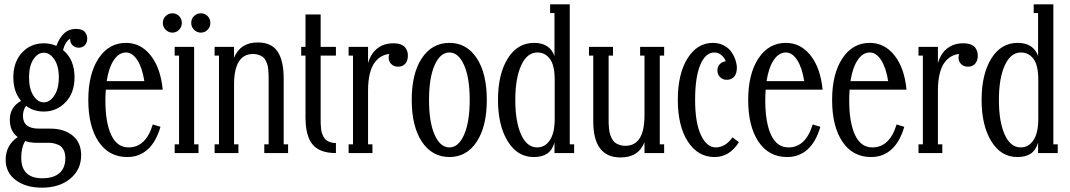

<svg xmlns="http://www.w3.org/2000/svg" viewBox="-20 -700 4893 878"><path d="M339.8 -481.9Q323.2 -481.9 312 -492.7Q300.8 -503.4 300.8 -520V-522.9Q279.3 -511.2 268.1 -471.2Q320.8 -428.7 320.8 -346.2Q320.8 -275.4 280 -232.7Q239.3 -189.9 180.2 -189.9Q133.8 -189.9 99.1 -215.8Q85 -196.8 85 -169.9Q85 -111.8 158.2 -111.8H210.9Q272.9 -111.8 312 -80.1Q351.1 -48.3 351.1 9.8Q351.1 75.7 301.5 116.9Q252 158.2 171.9 158.2Q98.6 158.2 52.2 123.8Q5.9 89.4 5.9 30.8Q5.9 -36.1 61 -73.2Q24.9 -99.6 24.9 -152.8Q24.9 -209.5 76.2 -238.8Q41 -280.3 41 -346.2Q41 -417 80.8 -459.5Q120.6 -502 180.2 -502Q211.9 -502 237.8 -490.2Q266.6 -567.9 326.2 -567.9Q342.8 -567.9 354 -563.2Q365.2 -558.6 370.1 -551Q375 -543.5 377 -537.1Q378.9 -530.8 378.9 -523.9Q378.9 -504.9 368.2 -493.4Q357.4 -481.9 339.8 -481.9ZM112.8 -346.2Q112.8 -293.5 132.8 -262.7Q152.8 -231.9 180.2 -231.9Q207.5 -231.9 228.3 -262.9Q249 -293.9 249 -346.2Q249 -398.4 228.3 -428.7Q207.5 -459 180.2 -459Q152.8 -459 132.8 -428.7Q112.8 -398.4 112.8 -346.2ZM204.1 -46.9H147Q119.6 -46.9 95.2 -55.2Q77.1 -25.4 77.1 21Q77.1 115.2 173.8 115.2Q224.1 115.2 251.5 91.8Q278.8 68.4 278.8 22.9Q278.8 -0.5 270 -16.1Q261.2 -31.7 246.8 -37.6Q232.4 -43.5 223.1 -45.2Q213.9 -46.9 204.1 -46.9Z M567.9 -25.9Q647 -25.9 678.7 -130.9L713.9 -120.1Q693.8 -51.3 655.3 -16.6Q616.7 18.1 562 18.1Q478 18.1 430.9 -52Q383.8 -122.1 383.8 -243.2Q383.8 -361.8 430.7 -432.9Q477.5 -503.9 556.2 -503.9Q623.5 -503.9 668.9 -446.8Q714.4 -389.6 724.1 -290H463.9Q461.9 -259.8 461.9 -241.2Q461.9 -140.1 488.5 -83Q515.1 -25.9 567.9 -25.9ZM556.2 -460Q523.9 -460 500.7 -425.5Q477.5 -391.1 467.8 -329.1H640.1Q630.4 -390.6 607.9 -425.3Q585.4 -460 556.2 -460Z M724.6 -595.2Q724.6 -614.3 737.8 -626.7Q751 -639.2 768.6 -639.2Q786.1 -639.2 798.8 -626.7Q811.5 -614.3 811.5 -595.2Q811.5 -576.7 798.8 -563.7Q786.1 -550.8 768.6 -550.8Q751 -550.8 737.8 -563.7Q724.6 -576.7 724.6 -595.2ZM898.9 -550.8Q880.9 -550.8 867.7 -563.7Q854.5 -576.7 854.5 -595.2Q854.5 -614.3 867.4 -626.7Q880.4 -639.2 898.9 -639.2Q916.5 -639.2 929.2 -626.7Q941.9 -614.3 941.9 -595.2Q941.9 -576.7 929.2 -563.7Q916.5 -550.8 898.9 -550.8ZM887.7 0H778.8V-40H798.8V-445.8H778.8V-485.8H867.7V-40H887.7Z M1277.3 -340.8V-40H1297.4V0H1188.5V-40H1208.5V-331.1Q1208.5 -347.2 1208.3 -356.2Q1208 -365.2 1206.8 -380.1Q1205.6 -395 1202.9 -403.6Q1200.2 -412.1 1195.1 -422.9Q1189.9 -433.6 1182.4 -439.2Q1174.8 -444.8 1163.3 -449Q1151.9 -453.1 1137.2 -453.1Q1050.3 -453.1 1050.3 -313V-40H1070.3V0H961.4V-40H981.4V-445.8H961.4V-485.8H1050.3V-436Q1079.1 -505.9 1158.2 -505.9Q1221.7 -505.9 1249.5 -464.1Q1277.3 -422.4 1277.3 -340.8Z M1516.1 -485.8V-445.8H1446.3V-157.2Q1446.3 -143.1 1446.5 -135.5Q1446.8 -127.9 1448 -114.5Q1449.2 -101.1 1451.7 -93Q1454.1 -85 1459.2 -75Q1464.4 -64.9 1471.7 -59.3Q1479 -53.7 1490.2 -49.8Q1501.5 -45.9 1516.1 -45.9V0Q1442.9 0 1409.9 -38.6Q1377 -77.1 1377 -165V-445.8H1357.4V-485.8H1377V-633.8H1446.3V-485.8Z M1778.3 -502Q1798.8 -502 1813 -496.6Q1827.1 -491.2 1833.7 -481.9Q1840.3 -472.7 1842.8 -464.1Q1845.2 -455.6 1845.2 -445.8Q1845.2 -421.9 1833 -408.4Q1820.8 -395 1800.3 -395Q1781.2 -395 1769.3 -407Q1757.3 -418.9 1757.3 -436Q1757.3 -445.8 1760.3 -453.1Q1740.2 -451.2 1723.9 -441.9Q1707.5 -432.6 1693.4 -414.1Q1679.2 -395.5 1671.1 -362.8Q1663.1 -330.1 1663.1 -286.1V-40H1683.1V0H1574.2V-40H1594.2V-445.8H1574.2V-485.8H1663.1V-411.1Q1675.8 -455.6 1705.8 -478.8Q1735.8 -502 1778.3 -502Z M2035.2 18.1Q1956.1 18.1 1909.4 -51.8Q1862.8 -121.6 1862.8 -243.2Q1862.8 -364.7 1909.4 -434.3Q1956.1 -503.9 2035.2 -503.9Q2113.8 -503.9 2159.9 -434.3Q2206.1 -364.7 2206.1 -243.2Q2206.1 -121.6 2159.9 -51.8Q2113.8 18.1 2035.2 18.1ZM2035.2 -25.9Q2076.7 -25.9 2102.3 -84Q2127.9 -142.1 2127.9 -243.2Q2127.9 -344.2 2102.3 -402.1Q2076.7 -460 2035.2 -460Q1993.2 -460 1967.5 -402.1Q1941.9 -344.2 1941.9 -243.2Q1941.9 -141.6 1967.5 -83.7Q1993.2 -25.9 2035.2 -25.9Z M2420.4 18.1Q2346.2 18.1 2301.8 -54Q2257.3 -126 2257.3 -243.2Q2257.3 -360.8 2301.8 -432.4Q2346.2 -503.9 2422.4 -503.9Q2494.1 -503.9 2515.6 -443.8V-640.1H2495.6V-680.2H2585.4V-40H2605.5V0H2515.6V-47.9Q2505.4 -13.2 2482.2 2.4Q2459 18.1 2420.4 18.1ZM2436.5 -25.9Q2471.7 -25.9 2494.1 -58.3Q2516.6 -90.8 2516.6 -157.2V-335Q2516.6 -401.4 2494.6 -430.7Q2472.7 -460 2437.5 -460Q2390.1 -460 2363.3 -400.9Q2336.4 -341.8 2336.4 -243.2Q2336.4 -144 2362.8 -85Q2389.2 -25.9 2436.5 -25.9Z M3017.1 -485.8V-445.8H2997.1V-40H3017.1V0H2927.2V-49.8Q2899.9 20 2817.9 20Q2692.9 20 2692.9 -145V-445.8H2673.3V-485.8H2783.2V-445.8H2763.2V-153.8Q2763.2 -140.6 2763.4 -133.1Q2763.7 -125.5 2765.1 -111.1Q2766.6 -96.7 2769.3 -87.6Q2772 -78.6 2777.6 -67.1Q2783.2 -55.7 2791 -49.1Q2798.8 -42.5 2811.3 -37.8Q2823.7 -33.2 2839.4 -33.2Q2927.2 -33.2 2927.2 -171.9V-445.8H2907.2V-485.8Z M3329.6 -71.8 3358.9 -49.8Q3316.4 18.1 3247.6 18.1Q3171.4 18.1 3125.5 -52.7Q3079.6 -123.5 3079.6 -243.2Q3079.6 -362.3 3124 -433.1Q3168.5 -503.9 3239.7 -503.9Q3268.1 -503.9 3290.5 -491.9Q3313 -480 3325.2 -461.7Q3337.4 -443.4 3343.5 -424.8Q3349.6 -406.2 3349.6 -390.1Q3349.6 -362.8 3336.9 -348.9Q3324.2 -335 3303.7 -335Q3285.2 -335 3272.9 -347.2Q3260.7 -359.4 3260.7 -377.9Q3260.7 -395 3271.2 -406.2Q3281.7 -417.5 3298.8 -419.9Q3292 -437.5 3278.1 -448.7Q3264.2 -460 3246.6 -460Q3206.1 -460 3182.4 -403.6Q3158.7 -347.2 3158.7 -243.2Q3158.7 -138.7 3185.3 -82.3Q3211.9 -25.9 3252.9 -25.9Q3296.9 -25.9 3329.6 -71.8Z M3585.4 -25.9Q3664.6 -25.9 3696.3 -130.9L3731.4 -120.1Q3711.4 -51.3 3672.9 -16.6Q3634.3 18.1 3579.6 18.1Q3495.6 18.1 3448.5 -52Q3401.4 -122.1 3401.4 -243.2Q3401.4 -361.8 3448.2 -432.9Q3495.1 -503.9 3573.7 -503.9Q3641.1 -503.9 3686.5 -446.8Q3731.9 -389.6 3741.7 -290H3481.4Q3479.5 -259.8 3479.5 -241.2Q3479.5 -140.1 3506.1 -83Q3532.7 -25.9 3585.4 -25.9ZM3573.7 -460Q3541.5 -460 3518.3 -425.5Q3495.1 -391.1 3485.4 -329.1H3657.7Q3647.9 -390.6 3625.5 -425.3Q3603 -460 3573.7 -460Z M3969.2 -25.9Q4048.3 -25.9 4080.1 -130.9L4115.2 -120.1Q4095.2 -51.3 4056.6 -16.6Q4018.1 18.1 3963.4 18.1Q3879.4 18.1 3832.3 -52Q3785.2 -122.1 3785.2 -243.2Q3785.2 -361.8 3832 -432.9Q3878.9 -503.9 3957.5 -503.9Q4024.9 -503.9 4070.3 -446.8Q4115.7 -389.6 4125.5 -290H3865.2Q3863.3 -259.8 3863.3 -241.2Q3863.3 -140.1 3889.9 -83Q3916.5 -25.9 3969.2 -25.9ZM3957.5 -460Q3925.3 -460 3902.1 -425.5Q3878.9 -391.1 3869.1 -329.1H4041.5Q4031.7 -390.6 4009.3 -425.3Q3986.8 -460 3957.5 -460Z M4384.3 -502Q4404.8 -502 4418.9 -496.6Q4433.1 -491.2 4439.7 -481.9Q4446.3 -472.7 4448.7 -464.1Q4451.2 -455.6 4451.2 -445.8Q4451.2 -421.9 4439 -408.4Q4426.8 -395 4406.2 -395Q4387.2 -395 4375.2 -407Q4363.3 -418.9 4363.3 -436Q4363.3 -445.8 4366.2 -453.1Q4346.2 -451.2 4329.8 -441.9Q4313.5 -432.6 4299.3 -414.1Q4285.2 -395.5 4277.1 -362.8Q4269 -330.1 4269 -286.1V-40H4289.1V0H4180.2V-40H4200.2V-445.8H4180.2V-485.8H4269V-411.1Q4281.7 -455.6 4311.8 -478.8Q4341.8 -502 4384.3 -502Z M4631.8 18.1Q4557.6 18.1 4513.2 -54Q4468.8 -126 4468.8 -243.2Q4468.8 -360.8 4513.2 -432.4Q4557.6 -503.9 4633.8 -503.9Q4705.6 -503.9 4727.1 -443.8V-640.1H4707V-680.2H4796.9V-40H4816.9V0H4727.1V-47.9Q4716.8 -13.2 4693.6 2.4Q4670.4 18.1 4631.8 18.1ZM4647.9 -25.9Q4683.1 -25.9 4705.6 -58.3Q4728 -90.8 4728 -157.2V-335Q4728 -401.4 4706.1 -430.7Q4684.1 -460 4648.9 -460Q4601.6 -460 4574.7 -400.9Q4547.9 -341.8 4547.9 -243.2Q4547.9 -144 4574.2 -85Q4600.6 -25.9 4647.9 -25.9Z"/></svg>

Font: Margherita
Style: Regular
Weight: 400
Designer: James Puckett
Foundry: Dunwich Type Founders
Version: Version 1.008;hotconv 1.0.109;makeotfexe 2.5.65596